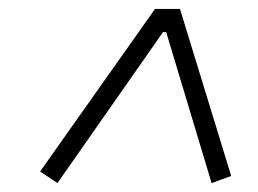

<svg xmlns="http://www.w3.org/2000/svg" viewBox="-20 -718 580 431"><path d="M455 -307 353 -646H346L109 -307L70 -333L328 -698H384L499 -323Z"/></svg>

Font: IBM Plex Sans Cond Light
Style: Italic
Weight: 300
Width: 3
Italic angle: -11°
Designer: Mike Abbink, Paul van der Laan, Pieter van Rosmalen
Foundry: Bold Monday
Version: Version 1.3